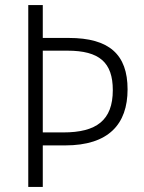

<svg xmlns="http://www.w3.org/2000/svg" viewBox="-20 -734 566 754"><path d="M481 -383C481 -520 409 -585 250 -585H148V-714H91V0H148V-163H236C406 -163 481 -246 481 -383ZM229 -214H148V-535H245C370 -535 423 -489 423 -380C423 -261 358 -214 229 -214Z"/></svg>

Font: Noto Sans Malayalam SemiCondensed Light
Style: Regular
Weight: 300
Width: 4
Designer: Jelle Bosma - Monotype Design Team
Foundry: Monotype Imaging Inc.
Version: Version 2.104